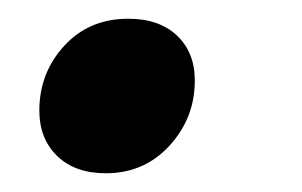

<svg xmlns="http://www.w3.org/2000/svg" viewBox="-20 -175 322 205"><path d="M93 10Q60 10 41 -8.5Q22 -27 22 -57Q22 -97 48.5 -126Q75 -155 117 -155Q150 -155 169 -137Q188 -119 188 -89Q188 -49 161 -19.5Q134 10 93 10Z"/></svg>

Font: Kufam SemiBold
Style: Italic
Weight: 600
Italic angle: -11°
Designer: Artur Schmal
Foundry: Original Type
Version: Version 1.301; ttfautohint (v1.8.3)